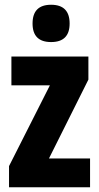

<svg xmlns="http://www.w3.org/2000/svg" viewBox="-20 -788 417 808"><path d="M359 0H18V-89L190 -429H28V-550H352V-453L186 -121H359ZM195 -768Q273 -768 273 -689Q273 -611 195 -611Q117 -611 117 -689Q117 -768 195 -768Z"/></svg>

Font: Noto Sans Myanmar UI ExtraCondensed ExtraBold
Style: Regular
Weight: 800
Width: 2
Designer: Monotype Design Team
Foundry: Monotype Imaging Inc.
Version: Version 2.103; ttfautohint (v1.8.4.7-5d5b)